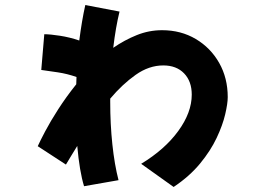

<svg xmlns="http://www.w3.org/2000/svg" viewBox="-20 -665 1040 763"><path d="M314 75Q296 16 287 -85Q275 -66 264 -47.5Q253 -29 242 -11L130 -84Q139 -104 159.5 -143Q180 -182 211.5 -231Q243 -280 283 -330Q283 -345 284 -359Q247 -372 210 -377.5Q173 -383 144 -387L156 -529Q179 -529 218 -523Q257 -517 295 -504Q300 -543 306 -578.5Q312 -614 319 -645L455 -619Q440 -558 430 -475Q475 -506 523.5 -525.5Q572 -545 624 -545Q699 -545 758 -510Q817 -475 851 -415Q885 -355 885 -279Q885 -254 875 -211Q865 -168 841 -117Q817 -66 775 -15Q733 36 670 78L541 -14Q635 -71 688.5 -144.5Q742 -218 742 -289Q742 -342 711.5 -373.5Q681 -405 629 -405Q572 -405 519 -367.5Q466 -330 418 -273V-260Q418 -172 426.5 -91.5Q435 -11 451 51Z"/></svg>

Font: Mochiy Pop One
Style: Regular
Weight: 400
Designer: FONTDASU
Foundry: FONTDASU / Google Inc. / Adobe
Version: Version 2.000